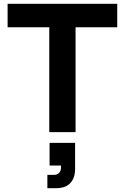

<svg xmlns="http://www.w3.org/2000/svg" viewBox="-20 -695 657 1010"><path d="M377.5 0H239.2V-551.7H20V-675H596.7V-551.7H377.5ZM229.2 295V225H262.5Q281.7 225 291.2 214.2Q300.8 203.3 300.8 186.7V175.8H240.8V56.7H375V194.2Q375 240.8 350 267.9Q325 295 274.2 295Z"/></svg>

Font: Funnel Display
Style: Bold
Weight: 700
Designer: NORD ID, Kristian Moeller
Foundry: Dicotype
Version: Version 1.000